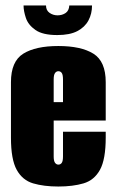

<svg xmlns="http://www.w3.org/2000/svg" viewBox="-20 -673 421 701"><path d="M193 8Q140 8 101 -3.5Q62 -15 41 -53Q20 -91 20 -170V-373Q20 -449 65 -477Q110 -505 193 -505Q276 -505 321 -477Q366 -449 366 -373V-233H176V-102Q176 -85 181 -78.5Q186 -72 193 -72Q201 -72 205.5 -78.5Q210 -85 210 -102V-192H366V-171Q366 -91 345 -53Q324 -15 285 -3.5Q246 8 193 8ZM176 -300H210V-383Q210 -400 205.5 -406.5Q201 -413 193 -413Q186 -413 181 -406.5Q176 -400 176 -383ZM189 -545Q136 -545 109.5 -563.5Q83 -582 74.5 -607.5Q66 -633 66 -653H148Q148 -635 161 -626Q174 -617 190 -617Q207 -617 219.5 -625.5Q232 -634 233 -653H316Q316 -623 303 -598.5Q290 -574 262.5 -559.5Q235 -545 189 -545Z"/></svg>

Font: Alumni Sans Black
Style: Regular
Weight: 900
Designer: Robert E. Leuschke
Foundry: Robert E. Leuschke
Version: Version 1.018